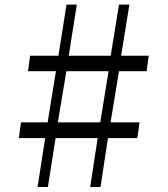

<svg xmlns="http://www.w3.org/2000/svg" viewBox="-20 -790 707 810"><path d="M170.5 -207.5H59.5L68.5 -274H181L216 -489.5H98L107 -555H226.5L260.5 -770.5H304L270 -555H447L482 -770.5H526L491 -555H607.5L598.5 -489.5H482L446.5 -274H568.5L559.5 -207.5H435.5L404 -1H360.5L392 -207.5H214.5L182 -1H138.5ZM403 -274 438 -489.5H260L224 -274Z"/></svg>

Font: Merriweather 96pt Light
Style: Regular
Weight: 300
Version: Version 2.100